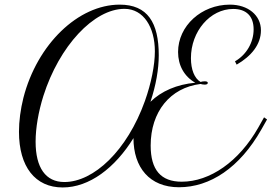

<svg xmlns="http://www.w3.org/2000/svg" viewBox="-20 -806 1195 845"><path d="M862.8 -436.5C866.7 -435.1 874 -433.6 880.4 -433.6C889.6 -433.6 894.5 -436 894.5 -441.4C894.5 -445.8 889.6 -448.2 880.9 -448.2C874.5 -448.2 865.7 -446.8 862.8 -445.3C835.9 -460.9 820.3 -499.5 820.3 -550.3C820.3 -668 904.8 -766.6 1006.3 -766.6C1064 -766.6 1096.2 -734.9 1096.2 -676.8C1096.2 -619.1 1064.5 -564.9 1014.2 -536.1L1021.5 -521.5C1086.4 -559.1 1128.4 -610.4 1128.4 -672.4C1128.4 -738.8 1071.8 -785.6 991.7 -785.6C866.2 -785.6 763.7 -691.9 763.7 -577.1C763.7 -518.1 791 -469.2 839.4 -441.9C758.3 -434.6 689.9 -404.8 642.1 -357.9C666.5 -430.7 678.7 -501.5 678.7 -563C678.7 -706.5 629.4 -785.6 506.8 -785.6C324.2 -785.6 143.6 -611.3 83 -375.5C70.3 -324.7 63.5 -273.4 63.5 -226.1C63.5 -72.3 134.8 19 255.9 19C373 19 485.8 -66.4 567.4 -198.2C567.4 -69.3 638.2 18.1 767.6 18.1C904.8 18.1 1034.7 -67.9 1129.9 -235.4L1155.3 -280.3L1142.1 -289.6L1116.7 -244.6C1031.7 -94.7 903.8 -6.3 779.8 -6.3C688 -6.3 643.1 -58.1 643.1 -165.5C643.1 -314 728.5 -419.9 862.8 -436.5ZM263.2 -4.9C181.2 -4.9 136.7 -67.4 136.7 -182.6C136.7 -242.2 148.9 -313.5 170.9 -383.8C240.7 -603.5 393.1 -767.1 527.8 -767.1C611.8 -767.1 661.6 -686 661.6 -580.1C661.6 -519.5 645.5 -439.5 617.7 -361.3C539.6 -143.1 392.6 -4.9 263.2 -4.9Z"/></svg>

Font: Petit Formal Script
Style: Regular
Weight: 400
Designer: Pablo Impallari, Brenda Gallo, Rodrigo Fuenzalida
Foundry: Pablo Impallari, Brenda Gallo, Rodrigo Fuenzalida
Version: Version 1.001